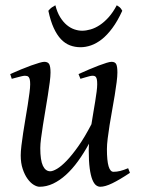

<svg xmlns="http://www.w3.org/2000/svg" viewBox="-20 -693 539 733"><path d="M476.1 -33.2Q436.5 -6.8 408.9 6.6Q381.3 20 362.8 20Q354.5 20 346.7 14.2Q338.9 8.3 332.5 -7.3Q326.2 -22.9 322.5 -50Q318.8 -77.1 318.8 -119.1Q318.8 -124.5 319.1 -131.1Q319.3 -137.7 319.8 -144.5Q299.8 -107.9 277.8 -77.6Q255.9 -47.4 231.9 -25.6Q208 -3.9 182.6 8.1Q157.2 20 130.9 20Q121.1 20 108.6 12.5Q96.2 4.9 85.2 -10.3Q74.2 -25.4 66.7 -47.9Q59.1 -70.3 59.1 -100.1Q59.1 -114.7 61.8 -137.2Q64.5 -159.7 68.4 -185.5Q72.3 -211.4 77.1 -239.3Q82 -267.1 85.9 -292.5Q89.8 -317.9 92.5 -338.4Q95.2 -358.9 95.2 -371.1Q95.2 -382.3 93.8 -388.9Q92.3 -395.5 89.6 -398.7Q86.9 -401.9 83.3 -402.8Q79.6 -403.8 75.2 -403.8Q70.8 -403.8 62.5 -401.9Q54.2 -399.9 45.9 -397.7Q37.6 -395.5 31.2 -393.8Q24.9 -392.1 24.9 -392.1L19 -410.2Q39.6 -419.4 60.3 -428Q81.1 -436.5 98.6 -442.9Q116.2 -449.2 129.6 -453.1Q143.1 -457 148.9 -457Q163.1 -457 168 -447.8Q172.9 -438.5 172.9 -416Q172.9 -401.9 169.9 -378.9Q167 -356 162.6 -328.6Q158.2 -301.3 153.3 -272Q148.4 -242.7 144 -215.3Q139.6 -188 136.7 -165Q133.8 -142.1 133.8 -127.9Q133.8 -81.1 143.8 -60.1Q153.8 -39.1 171.9 -39.1Q181.6 -39.1 197.8 -48.6Q213.9 -58.1 234.4 -79.3Q254.9 -100.6 279.1 -134.8Q303.2 -168.9 329.1 -218.8Q332.5 -241.2 336.4 -263.7Q340.3 -286.1 343.5 -306.2Q346.7 -326.2 348.9 -343Q351.1 -359.9 351.1 -371.1Q351.1 -382.3 349.9 -388.9Q348.6 -395.5 346.2 -398.7Q343.8 -401.9 340.6 -402.8Q337.4 -403.8 333 -403.8Q328.6 -403.8 321 -401.9Q313.5 -399.9 305.9 -397.7Q298.3 -395.5 292.7 -393.8Q287.1 -392.1 287.1 -392.1L279.8 -410.2Q300.3 -419.4 320.3 -428Q340.3 -436.5 357.2 -442.9Q374 -449.2 386.7 -453.1Q399.4 -457 405.8 -457Q419.4 -457 423.8 -447.8Q428.2 -438.5 428.2 -416Q428.2 -401.9 425.3 -379.2Q422.4 -356.4 418 -329.3Q413.6 -302.2 408.2 -272.7Q402.8 -243.2 398.4 -215.6Q394 -188 391.1 -164.1Q388.2 -140.1 388.2 -124Q388.2 -79.6 394.5 -58.3Q400.9 -37.1 413.1 -37.1Q425.8 -37.1 438.7 -40.3Q451.7 -43.5 469.2 -50.8L476.1 -33.2ZM446.8 -651.9Q428.7 -612.3 408.9 -585.7Q389.2 -559.1 368.7 -543Q348.1 -526.9 327.6 -519.8Q307.1 -512.7 287.6 -512.7Q266.1 -512.7 247.3 -519.8Q228.5 -526.9 212.9 -543.2Q197.3 -559.6 185.1 -586.2Q172.9 -612.8 164.6 -651.9Q171.4 -660.2 177.7 -664.6Q184.1 -668.9 191.4 -672.9Q198.2 -646 209.7 -627.4Q221.2 -608.9 235.1 -597.4Q249 -585.9 264.2 -580.8Q279.3 -575.7 293.5 -575.7Q308.6 -575.7 326.2 -580.8Q343.8 -585.9 361.1 -597.4Q378.4 -608.9 395 -627.4Q411.6 -646 425.8 -672.9Q432.6 -668.9 437.3 -665Q441.9 -661.1 446.8 -651.9Z"/></svg>

Font: Gentium
Style: Italic
Weight: 400
Italic angle: -7°
Designer: J. Victor Gaultney
Version: Version 1.02; 2005; OFL release